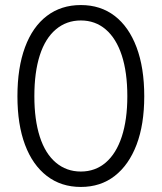

<svg xmlns="http://www.w3.org/2000/svg" viewBox="-20 -730 640 760"><path d="M300 10Q222 10 165.5 -33.5Q109 -77 79 -157Q49 -237 49 -349Q49 -462 79 -543Q109 -624 165.5 -667Q222 -710 300 -710Q378 -710 434 -667Q490 -624 520.5 -543Q551 -462 551 -349Q551 -237 520.5 -157Q490 -77 434 -33.5Q378 10 300 10ZM300 -51Q357 -51 398.5 -86.5Q440 -122 462 -189Q484 -256 484 -349Q484 -444 462 -511Q440 -578 398.5 -613.5Q357 -649 300 -649Q243 -649 201 -613.5Q159 -578 137.5 -511Q116 -444 116 -349Q116 -256 137.5 -189Q159 -122 201 -86.5Q243 -51 300 -51Z"/></svg>

Font: SUSE Light
Style: Regular
Weight: 300
Designer: Rene Bieder
Foundry: SUSE
Version: Version 1.000